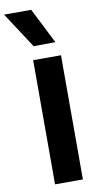

<svg xmlns="http://www.w3.org/2000/svg" viewBox="-161 -1022 543 1066"><g transform="rotate(-10 110.0 -488.5)"><path d="M59 -700H216V0H59ZM-56 -977H97L198 -777L75 -776Z"/></g></svg>

Font: Be Vietnam ExtraBold
Style: Regular
Weight: 800
Designer: Gabriel Lam
Foundry: TypeRant
Version: Version 4.000